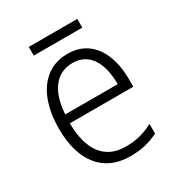

<svg xmlns="http://www.w3.org/2000/svg" viewBox="-161 -765 818 881"><g transform="rotate(-30 248.0 -324.0)"><path d="M378 -658H121V-612H378ZM259 -542C126 -542 53 -429 53 -263C53 -97 128 10 275 10C334 10 378 -1 424 -24V-75C373 -49 333 -39 278 -39C169 -39 110 -116 109 -260H445V-300C445 -437 384 -542 259 -542ZM258 -494C348 -494 389 -415 389 -306H111C119 -430 173 -494 258 -494Z"/></g></svg>

Font: Noto Sans Devanagari SemiCondensed Light
Style: Regular
Weight: 300
Width: 4
Designer: Jelle Bosma - Monotype Design Team
Foundry: Monotype Imaging Inc.
Version: Version 2.004